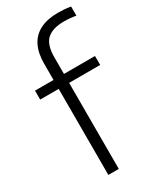

<svg xmlns="http://www.w3.org/2000/svg" viewBox="-207 -883 784 948"><g transform="rotate(-30 185.0 -409.0)"><path d="M114 0V-634.5Q114 -695 134.8 -735.8Q155.5 -776.5 196.5 -797.2Q237.5 -818 298.5 -818Q316 -818 334.8 -816.5Q353.5 -815 370.5 -812V-760Q353.5 -763 336.5 -764.5Q319.5 -766 302 -766Q237.5 -766 205.5 -736.8Q173.5 -707.5 173.5 -637V0ZM8.5 -490.5V-541.5H350.5V-490.5Z"/></g></svg>

Font: Encode Sans Condensed Thin Light
Style: Regular
Weight: 300
Version: Version 3.002